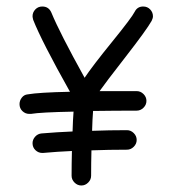

<svg xmlns="http://www.w3.org/2000/svg" viewBox="-20 -570 530 590"><path d="M420 -550Q433 -550 441.5 -541Q450 -532 450 -520Q450 -514 446 -506Q431 -479 366.5 -396Q302 -313 286 -290Q336 -290 400 -290Q412 -290 421 -281Q430 -272 430 -260Q430 -248 421 -239Q412 -230 400 -230Q335 -230 266 -229Q264 -204 263 -168Q315 -170 370 -170Q382 -170 391 -161Q400 -152 400 -140Q400 -128 391 -119Q382 -110 370 -110Q315 -110 261 -108Q260 -68 260 -30Q260 -18 251 -9Q242 0 230 0Q218 0 209 -9Q200 -18 200 -30Q200 -67 201 -106Q156 -104 112 -100H110Q98 -100 89 -108.5Q80 -117 80 -130Q80 -141 88 -150Q96 -159 108 -160Q155 -164 203 -166Q204 -201 206 -227Q104 -225 75 -220H70Q58 -220 49 -228.5Q40 -237 40 -250Q40 -261 47 -270Q54 -279 65 -280Q99 -286 195 -288Q108 -443 82 -509Q80 -517 80 -520Q80 -532 88.5 -541Q97 -550 110 -550Q130 -550 138 -531Q163 -470 240 -331Q264 -367 324.5 -441.5Q385 -516 394 -534Q402 -550 420 -550Z"/></svg>

Font: Pecita
Style: Book
Weight: 400
Width: 7
Version: Version 4.3